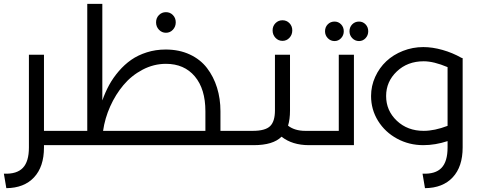

<svg xmlns="http://www.w3.org/2000/svg" viewBox="-44 -753 2483 996"><path d="M285.2 -74.2Q297.4 -74.2 301.3 -65.2Q305.2 -56.2 305.2 -37.1Q305.2 -18.6 301 -9.3Q296.9 0 285.2 0H184.1V12.2Q184.1 111.8 132.6 167Q81.1 222.2 -11.2 223.1L-23.9 147.9Q43 150.9 74.5 117.9Q106 85 106 12.2V-469.2H184.1V-74.2Z M1235.8 -74.2Q1248 -74.2 1252 -65.2Q1255.9 -56.2 1255.9 -37.1Q1255.9 -18.6 1251.7 -9.3Q1247.6 0 1235.8 0H284.7Q272.9 0 268.8 -9.3Q264.6 -18.6 264.6 -37.1Q264.6 -56.2 268.6 -65.2Q272.5 -74.2 284.7 -74.2H408.7V-732.9H486.8V-231.9Q502 -274.9 522.2 -312Q542.5 -349.1 572 -383.5Q601.6 -418 636.5 -442.4Q671.4 -466.8 717.3 -481.4Q763.2 -496.1 815.4 -496.1Q885.3 -496.1 940.4 -470.5Q995.6 -444.8 1029.8 -400.1Q1064 -355.5 1081.8 -298.3Q1099.6 -241.2 1099.6 -175.8V-74.2ZM853 -598.9Q838.4 -583 816.9 -583Q795.4 -583 780.5 -598.9Q765.6 -614.7 765.6 -637.2Q765.6 -659.7 780.5 -674.8Q795.4 -689.9 816.9 -689.9Q838.4 -689.9 853 -674.8Q867.7 -659.7 867.7 -637.2Q867.7 -614.7 853 -598.9ZM490.7 -74.2H1021.5V-175.8Q1021.5 -291.5 966.6 -356.7Q911.6 -421.9 816.9 -421.9Q753.4 -421.9 695.8 -391.6Q638.2 -361.3 596.7 -312Q555.2 -262.7 527.6 -200.9Q500 -139.2 490.7 -74.2Z M1457.5 -556.9Q1442.9 -541 1421.4 -541Q1399.9 -541 1385 -556.9Q1370.1 -572.8 1370.1 -595.2Q1370.1 -617.7 1385 -632.8Q1399.9 -647.9 1421.4 -647.9Q1442.9 -647.9 1457.5 -632.8Q1472.2 -617.7 1472.2 -595.2Q1472.2 -572.8 1457.5 -556.9ZM1595.2 -74.2Q1607.4 -74.2 1611.3 -65.2Q1615.2 -56.2 1615.2 -37.1Q1615.2 -18.6 1611.1 -9.3Q1606.9 0 1595.2 0H1558.6Q1472.2 0 1416.5 -43.9Q1372.6 0 1272.5 0H1235.4Q1223.6 0 1219.5 -9.3Q1215.3 -18.6 1215.3 -37.1Q1215.3 -56.2 1219.2 -65.2Q1223.1 -74.2 1235.4 -74.2H1267.6Q1331.5 -74.2 1356.9 -98.4Q1382.3 -122.6 1382.3 -180.2V-469.2H1460.4V-179.2Q1460.4 -133.8 1450.2 -101.1Q1484.9 -74.2 1539.6 -74.2Z M1691.4 -540Q1670.9 -540 1656.5 -554.9Q1642.1 -569.8 1642.1 -590.8Q1642.1 -612.3 1656.2 -626.7Q1670.4 -641.1 1691.4 -641.1Q1711.4 -641.1 1725.3 -626.7Q1739.3 -612.3 1739.3 -590.8Q1739.3 -569.8 1725.3 -554.9Q1711.4 -540 1691.4 -540ZM1818.4 -641.1Q1838.4 -641.1 1852.3 -626.7Q1866.2 -612.3 1866.2 -590.8Q1866.2 -569.8 1852.3 -554.9Q1838.4 -540 1818.4 -540Q1797.9 -540 1783.4 -554.9Q1769 -569.8 1769 -590.8Q1769 -612.3 1783.2 -626.7Q1797.4 -641.1 1818.4 -641.1ZM1713.4 -74.2V-469.2H1792V0H1595.2Q1583.5 0 1579.3 -9.3Q1575.2 -18.6 1575.2 -37.1Q1575.2 -56.2 1579.1 -65.2Q1583 -74.2 1595.2 -74.2Z M2349.6 -453.1 2356 -451.2V12.2Q2356 111.8 2304.4 167Q2252.9 222.2 2160.6 223.1L2147.9 147.9Q2214.8 150.9 2246.3 117.9Q2277.8 85 2277.8 12.2V-21Q2213.9 0 2151.9 0Q2078.1 0 2015.9 -33.7Q1953.6 -67.4 1917.2 -126Q1880.9 -184.6 1880.9 -254.9Q1880.9 -307.1 1902.3 -354.2Q1923.8 -401.4 1960 -435.3Q1996.1 -469.2 2046.4 -489Q2096.7 -508.8 2151.9 -508.8Q2199.2 -508.8 2251.2 -494.1Q2303.2 -479.5 2349.6 -453.1ZM2153.8 -74.2Q2210 -74.2 2277.8 -100.1V-404.8Q2206.1 -435.1 2153.8 -435.1Q2069.8 -435.1 2014.4 -382.3Q1959 -329.6 1959 -254.9Q1959 -179.2 2014.4 -126.7Q2069.8 -74.2 2153.8 -74.2Z"/></svg>

Font: Montserrat-Arabic Light
Style: Regular
Weight: 300
Designer: Mohamed Gaber
Foundry: Kief Type Foundry
Version: Version 5.008;PS 005.008;hotconv 1.0.88;makeotf.lib2.5.64775